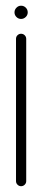

<svg xmlns="http://www.w3.org/2000/svg" viewBox="-20 -639 145 662"><path d="M35.2 -14.4V-505.2Q35.2 -512.6 40.4 -517.6Q45.6 -522.6 52.6 -522.6Q60 -522.6 65.2 -517.4Q70.4 -512.2 70.4 -505.2V-14.4Q70.4 -7.4 65.2 -2.2Q60 3 52.6 3Q45.6 3 40.4 -2.2Q35.2 -7.4 35.2 -14.4ZM30 -596.3Q30 -605.6 36.7 -612.4Q43.3 -619.3 52.6 -619.3Q62.2 -619.3 68.9 -612.6Q75.6 -605.9 75.6 -596.3Q75.6 -587 68.7 -580.4Q61.9 -573.7 52.6 -573.7Q43.3 -573.7 36.7 -580.4Q30 -587 30 -596.3Z"/></svg>

Font: 26F Galaxy Hebrew Light
Style: Regular
Weight: 300
Designer: C₂₉H₂₅N₃O₅
Version: Version 1.000